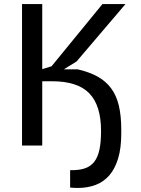

<svg xmlns="http://www.w3.org/2000/svg" viewBox="-20 -720 698 950"><path d="M480 -72Q480 -198 422 -258Q364 -318 237 -318H189V0H89V-700H189V-378L235 -392L487 -700H601L359 -416L296 -377H364Q421 -364 462 -341.5Q503 -319 529.5 -283.5Q556 -248 568 -197.5Q580 -147 580 -78V-59Q580 13 564.5 64Q549 115 521 147.5Q493 180 453 195Q413 210 365 210Q356 210 346.5 209.5Q337 209 327 208V122Q369 123 398.5 113.5Q428 104 446 81Q464 58 472 20.5Q480 -17 480 -72Z"/></svg>

Font: PT Sans Caption
Style: Regular
Weight: 400
Designer: A.Korolkova, O.Umpeleva, V.Yefimov
Foundry: ParaType Ltd
Version: Version 2.004W OFL